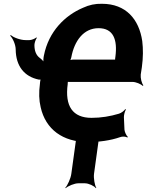

<svg xmlns="http://www.w3.org/2000/svg" viewBox="-20 -740 778 1015"><path d="M464 -117C364 -117 322 -179 338 -296V-302C338 -304 340 -310 339 -311L335 -308C336 -307 341 -307 344 -307H680C698 -307 725 -296 734 -286L738 -289C729 -299 722 -328 724 -346L730 -385C737 -436 737 -482 732 -523C715 -638 646 -720 519 -720C484 -721 451 -714 419 -699C324 -659 237 -574 212 -446C209 -433 208 -413 211 -404L216 -406C212 -414 200 -427 190 -434C171 -448 162 -471 162 -502C162 -513 169 -533 175 -540L172 -542C166 -536 147 -528 136 -528H115C88 -528 50 -542 37 -555L34 -551C47 -539 63 -504 63 -478C64 -392 107 -335 186 -319C190 -319 197 -319 199 -321L196 -324C194 -321 193 -311 192 -307L191 -296C185 -251 186 -210 195 -173C221 -57 311 11 446 11C502 11 564 3 615 -15C627 -20 647 -18 653 -13L656 -16C649 -21 639 -42 638 -54L635 -121C635 -133 640 -153 646 -161L642 -163C637 -155 622 -143 609 -139C563 -125 514 -117 464 -117ZM501 -591C579 -591 602 -531 590 -440L589 -433C588 -429 588 -422 590 -420L593 -423C591 -425 585 -425 582 -425H365C361 -425 350 -423 347 -420L349 -418C352 -421 356 -431 357 -437C373 -524 422 -591 501 -591ZM477 179 501 5C504 -19 521 -56 533 -69L532 -71C519 -59 486 -45 466 -45H431C411 -45 381 -59 372 -71L369 -69C377 -56 384 -19 381 5L357 179C354 203 337 240 325 253L327 255C340 243 374 229 394 229H429C449 229 478 243 487 255L489 253C481 240 474 203 477 179Z"/></svg>

Font: Asimov
Style: EdgeNarIt
Weight: 500
Designer: Google
Version: Version 2.000980: 2014